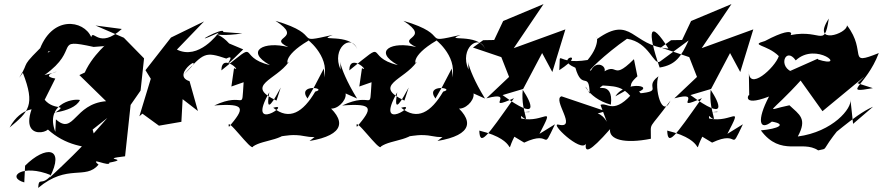

<svg xmlns="http://www.w3.org/2000/svg" viewBox="-20 -686 4327 941"><path d="M434 -51 506 -108C420 -13 415 6 223 185C302 33 203 26 103 126L99 208C9 183 88 114 231 173C182 230 171 177 167 235C312 114 398 198 463 121C414 80 520 135 516 111C627 91 457 96 593 80L624 -208L605 -150L669 -242L686 -400L587 -501L448 -561L577 -544C464 -443 438 -545 427 -504C392 -588 231 -615 170 -431C292 -434 265 -458 214 -428C241 -490 152 -386 221 -493C64 -341 133 -397 74 -305L92 -329C154 -170 121 -139 27 -61C85 -168 171 -149 135 -151C69 38 308 -62 185 -81C265 8 358 36 459 40ZM485 -373 369 -318 500 -190C342 -177 343 -21 254 -101L251 -40C201 -171 329 -205 372 -196C339 -126 164 -131 248 -132C318 -180 246 -140 199 -197L251 -301C147 -319 350 -356 198 -318C379 -447 234 -501 439 -456L490 -460C541 -501 424 -418 387 -309Z M1074 -529C1084 -561 882 -448 1052 -526C1049 -522 954 -390 847 -443L980 -581L818 -502L693 -342L719 -300L663 -116L678 -129L759 -70L869 -89L875 -200L950 -142L909 -288C804 -321 1021 -452 880 -320C980 -428 984 -434 1089 -399C1157 -434 1024 -299 1172 -444L1103 -473C1031 -553 984 -496 1168 -522Z M1114 -262 1174 -283C1163 -127 1186 -242 1030 -169C1189 -181 1178 -154 1102 -64C1084 -127 1215 62 1220 32C1272 -5 1390 6 1409 -74C1307 23 1362 -41 1471 -19C1610 10 1630 -105 1497 5C1669 -24 1684 -96 1564 -187C1605 -80 1765 -266 1604 -259L1730 -203C1623 -377 1649 -432 1649 -345C1603 -449 1701 -525 1731 -445C1699 -527 1519 -479 1611 -515C1403 -468 1577 -511 1330 -584C1474 -492 1285 -507 1393 -455C1276 -486 1177 -437 1303 -367C1133 -407 1266 -503 1065 -341C1066 -431 1170 -328 1127 -352ZM1521 -262 1487 -203C1433 -278 1590 -254 1525 -237C1465 -135 1398 -94 1319 -158C1416 -186 1182 -26 1300 -234C1278 -113 1325 -200 1356 -257L1335 -193C1176 -268 1334 -294 1395 -382C1392 -361 1356 -407 1492 -487C1471 -506 1599 -414 1568 -306C1542 -298 1578 -267 1567 -350Z M1741 -262 1801 -283C1790 -127 1813 -242 1657 -169C1816 -181 1805 -154 1729 -64C1711 -127 1842 62 1847 32C1899 -5 2017 6 2036 -74C1934 23 1989 -41 2098 -19C2237 10 2257 -105 2124 5C2296 -24 2311 -96 2191 -187C2232 -80 2392 -266 2231 -259L2357 -203C2250 -377 2276 -432 2276 -345C2230 -449 2328 -525 2358 -445C2326 -527 2146 -479 2238 -515C2030 -468 2204 -511 1957 -584C2101 -492 1912 -507 2020 -455C1903 -486 1804 -437 1930 -367C1760 -407 1893 -503 1692 -341C1693 -431 1797 -328 1754 -352ZM2148 -262 2114 -203C2060 -278 2217 -254 2152 -237C2092 -135 2025 -94 1946 -158C2043 -186 1809 -26 1927 -234C1905 -113 1952 -200 1983 -257L1962 -193C1803 -268 1961 -294 2022 -382C2019 -361 1983 -407 2119 -487C2098 -506 2226 -414 2195 -306C2169 -298 2205 -267 2194 -350Z M2549 13C2691 -54 2630 70 2700 -77L2624 -30C2703 -183 2648 -81 2535 -105C2519 -161 2654 -127 2510 -139C2603 -56 2529 -124 2542 -246C2587 -178 2627 -86 2443 -220L2544 -250L2637 -426L2687 -333L2751 -542L2498 -450L2644 -666L2446 -583L2402 -490L2348 -489L2298 -453L2437 -406L2475 -309L2364 -204C2516 -245 2344 -135 2499 -205C2365 -15 2332 33 2329 -46C2539 5 2446 92 2501 -16Z M2954 -89C2900 -185 2794 -92 2948 -141L2732 -214C2685 -199 2813 -53 2718 -75C2669 -87 2827 63 2851 19C2846 63 2867 64 2970 -53C2963 -2 3040 20 3170 -6C3171 -96 3153 -38 3266 -193C3225 -100 3185 -255 3207 -312C3126 -253 3256 -238 3076 -225C3221 -263 3047 -296 2996 -214C3123 -282 3035 -250 3104 -312L3087 -396C2963 -272 3024 -412 2898 -303C2997 -334 2911 -409 2877 -342C2845 -323 2946 -422 3053 -496C3163 -479 3183 -364 3214 -384L3355 -488C3318 -408 3292 -368 3213 -355C3148 -541 3165 -594 3256 -448C3076 -460 3077 -616 2907 -495C2897 -527 2931 -476 2860 -392C2697 -365 2729 -455 2721 -342C2873 -442 2685 -402 2800 -354C2833 -238 2867 -342 2870 -227C2827 -315 2849 -206 2974 -173C2989 -299 2883 -232 2934 -267C3011 -262 3060 -265 3123 -124C3106 -195 3150 -233 3092 -243C2988 -115 2957 -188 2923 -172Z M3470 13C3612 -54 3551 70 3621 -77L3545 -30C3624 -183 3569 -81 3456 -105C3440 -161 3575 -127 3431 -139C3524 -56 3450 -124 3463 -246C3508 -178 3548 -86 3364 -220L3465 -250L3558 -426L3608 -333L3672 -542L3419 -450L3565 -666L3367 -583L3323 -490L3269 -489L3219 -453L3358 -406L3396 -309L3285 -204C3437 -245 3265 -135 3420 -205C3286 -15 3253 33 3250 -46C3460 5 3367 92 3422 -16Z M4161 -79 4148 -199C4157 -156 4062 -40 3890 -17C3938 -105 3898 -124 3849 -170C3724 -145 3746 -116 3911 -299L3884 -319L4011 -141L4218 -312L4183 -278L4258 -254C4101 -226 4225 -261 4287 -426C4126 -361 4233 -429 4131 -562C4134 -521 3954 -461 4042 -595C4018 -437 4006 -559 3822 -506C3858 -487 3910 -581 3729 -485C3651 -463 3739 -469 3797 -411C3779 -355 3645 -232 3650 -342L3652 -216C3656 -239 3601 -156 3749 -213C3687 -95 3702 -42 3763 -90C3838 -77 3795 -55 3709 -47C3807 85 3911 -2 3990 51C4045 37 3994 66 4096 -60C4015 24 4163 -123 4259 -163ZM4060 -318 3987 -398 3852 -338 3873 -330C3787 -353 3830 -462 3880 -390C3980 -484 4139 -346 3987 -395Z"/></svg>

Font: Asimov Silicon
Style: Regular
Weight: 400
Designer: Google
Version: Version 2.000980; 2014